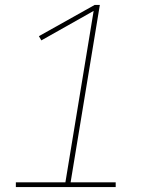

<svg xmlns="http://www.w3.org/2000/svg" viewBox="-20 -755 640 775"><path d="M44 0V-19H244L358 -711L147 -592L137 -609L362 -735H383L265 -19H447V0Z"/></svg>

Font: Iosevka SS04 Thin Extended
Style: Italic
Weight: 100
Width: 7
Italic angle: -9°
Monospace: yes
Designer: Belleve Invis
Foundry: Belleve Invis
Version: Version 19.0.0; ttfautohint (v1.8.4)